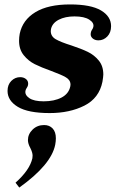

<svg xmlns="http://www.w3.org/2000/svg" viewBox="-20 -500 521 866"><path d="M14 -90Q14 -118 31 -135Q48 -152 71 -152Q86 -152 96.5 -144Q107 -136 107 -123Q107 -113 101.5 -105Q96 -97 95 -91Q91 -72 112 -57.5Q133 -43 177 -43Q225 -43 257.5 -60Q290 -77 297 -110Q298 -113 298 -118Q298 -139 277.5 -151Q257 -163 211 -180Q166 -196 137 -210.5Q108 -225 87 -251Q66 -277 66 -316Q66 -332 69 -348Q82 -410 139.5 -445Q197 -480 296 -480Q390 -480 435.5 -453Q481 -426 481 -382Q481 -353 464 -335.5Q447 -318 424 -318Q407 -318 396.5 -328Q386 -338 390 -354Q391 -360 395.5 -366.5Q400 -373 401 -379Q405 -397 382.5 -411.5Q360 -426 316 -426Q274 -426 245 -411Q216 -396 210 -369Q209 -366 209 -360Q209 -336 231.5 -323Q254 -310 302 -295Q347 -280 376 -266Q405 -252 425.5 -227Q446 -202 446 -164Q446 -155 442 -131Q427 -57 360.5 -23.5Q294 10 204 10Q107 10 60.5 -18Q14 -46 14 -90ZM50 324Q114 267 126 214Q127 210 127 202Q127 188 117 168Q106 148 106 132Q106 105 127 84.5Q148 64 179 64Q203 64 217.5 79.5Q232 95 232 124Q232 137 229 153Q211 243 67 346Z"/></svg>

Font: Taviraj SemiBold
Style: Italic
Weight: 600
Italic angle: -12°
Designer: Katatrad Team
Foundry: CadsonDemak
Version: Version 1.001